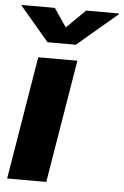

<svg xmlns="http://www.w3.org/2000/svg" viewBox="-54 -809 549 849"><g transform="rotate(5 220.0 -385.0)"><path d="M10.3 0 100.6 -545.9H274.4L184.1 0ZM154.8 -770 210.4 -688 293.5 -770H439.9L439.5 -766.6L261.2 -615.7H135.7L7.8 -766.6L8.3 -770Z"/></g></svg>

Font: Inter Extra Bold
Style: Italic
Weight: 800
Italic angle: -9.39999°
Designer: Rasmus Andersson
Foundry: rsms
Version: Version 4.000;git-3c8e0fc